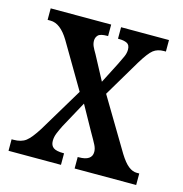

<svg xmlns="http://www.w3.org/2000/svg" viewBox="-86 -615 659 693"><g transform="rotate(15 244.0 -268.0)"><path d="M6 0V-43H13Q42 -43 59 -56Q76 -69 100 -107L199 -272L100 -440Q68 -493 31 -493H20V-536H246V-493H243Q217 -493 209 -484.5Q201 -476 201 -464Q201 -453 205.5 -443Q210 -433 219 -418L267 -328L307 -406Q316 -424 322 -437.5Q328 -451 328 -464Q328 -482 316.5 -487.5Q305 -493 287 -493H283V-536H462V-493H455Q431 -493 415.5 -481Q400 -469 375 -428L293 -290L409 -96Q427 -67 442.5 -55Q458 -43 473 -43H483V0H253V-43H257Q306 -43 306 -76Q306 -88 299.5 -101Q293 -114 275 -145L225 -235L171 -136Q163 -120 157 -105.5Q151 -91 151 -76Q151 -59 162 -51Q173 -43 200 -43H202V0Z"/></g></svg>

Font: Noto Serif Myanmar ExtraCondensed Medium
Style: Regular
Weight: 500
Width: 2
Designer: Ben Mitchell and the Monotype Design Team
Foundry: Monotype Imaging Inc.
Version: Version 2.106; ttfautohint (v1.8.4.7-5d5b)